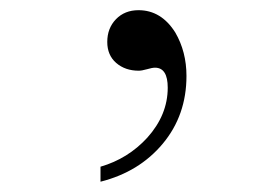

<svg xmlns="http://www.w3.org/2000/svg" viewBox="-20 -142 540 375"><path d="M176.3 212.9V183.6Q230 168 267.6 127Q307.6 82.5 307.6 29.3Q307.6 -9.8 282.7 -9.8Q277.3 -9.8 267.1 -6.8Q256.8 -3.9 251 -3.9Q224.6 -3.9 207 -19Q189.5 -34.2 189.5 -60.1Q189.5 -86.9 206.5 -104.5Q223.6 -122.1 250.5 -122.1Q294.9 -122.1 322.3 -78.6Q344.2 -41 344.2 6.3Q344.2 83 298.1 138.4Q252 193.8 176.3 212.9Z"/></svg>

Font: BabelStone Flags
Style: Regular
Weight: 400
Designer: Andrew West
Foundry: BabelStone
Version: Version 4.12